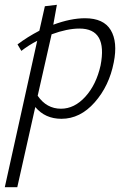

<svg xmlns="http://www.w3.org/2000/svg" viewBox="-42 -491 535 800"><path d="M312 -415Q390 -415 419.5 -365.5Q449 -316 432 -231Q413 -133 352.5 -64.5Q292 4 214 4Q146 4 105 -45L30 289H-22L113 -321Q78 -303 47 -279L31 -306Q72 -337 122 -363L145 -465L195 -471L180 -388Q253 -415 312 -415ZM377 -218Q407 -372 289 -372Q238 -372 173 -348L115 -92Q152 -38 212 -38Q268 -38 313.5 -88Q359 -138 377 -218Z"/></svg>

Font: EauTestText Semilight
Style: Italic
Weight: 300
Italic angle: -12°
Designer: Christian Thalmann (Catharsis Fonts)
Version: Version 0.001;PS 000.001;hotconv 1.0.88;makeotf.lib2.5.64775